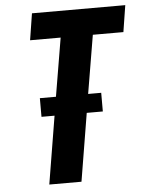

<svg xmlns="http://www.w3.org/2000/svg" viewBox="-53 -778 620 820"><g transform="rotate(-5 257.5 -367.5)"><path d="M125 0 173 -291H117V-371H186L228 -621H97L115 -735H515L497 -621H366L324 -371H380V-291H311L263 0Z"/></g></svg>

Font: Iosevka Heavy Oblique
Style: Regular
Weight: 900
Italic angle: -9°
Monospace: yes
Designer: Belleve Invis
Foundry: Belleve Invis
Version: Version 32.5.0; ttfautohint (v1.8.4)